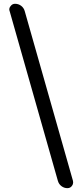

<svg xmlns="http://www.w3.org/2000/svg" viewBox="-20 -817 430 1019"><path d="M337.9 181.6Q320.3 181.6 306.2 170.9Q292 160.2 287.1 142.6L31.2 -757.8Q29.3 -762.7 29.3 -766.6Q29.3 -776.4 36.1 -784.2Q44.9 -796.9 59.6 -796.9Q78.1 -796.9 92.3 -786.1Q106.4 -775.4 111.3 -757.8L367.2 142.6Q368.2 147.5 368.2 151.4Q368.2 161.1 362.3 168.9Q353.5 181.6 337.9 181.6Z"/></svg>

Font: Gen Jyuu Gothic P Medium
Style: Regular
Weight: 500
Designer: [Source Han Sans]
Ryoko NISHIZUKA  (kana & ideographs); Paul D. Hunt (Latin, Greek & Cyrillic); Wenlong ZHANG  (bopomofo
Version: Version 1.002.20150607